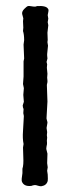

<svg xmlns="http://www.w3.org/2000/svg" viewBox="-20 -641 243 660"><path d="M106.9 -620.1Q138.7 -622.1 145 -610.8Q147.9 -607.9 146 -599.6Q144 -591.3 144 -588.9L146 -577.1L144 -564.9L146 -554.2L143.1 -528.8L144 -503.9L143.1 -496.1L145 -483.9L142.1 -455.1V-450.2L143.1 -439.9L140.1 -428.2L142.1 -419.9L141.1 -408.2L143.1 -387.2L142.1 -374L143.1 -363.8V-358.9L141.1 -349.1L143.1 -292L140.1 -237.8Q139.2 -234.9 141.1 -228.5Q143.1 -222.2 143.1 -219.2L140.1 -201.2L142.1 -187L141.1 -176.3L142.1 -168L141.1 -157.2Q141.1 -155.3 141.6 -150.4Q142.1 -145.5 140.1 -138.2Q138.2 -130.4 140.1 -125L143.1 -112.8L142.1 -80.1L144 -65.9L142.1 -54.2L144 -41Q145 -23.9 144 -19Q140.1 -3.9 123 -1Q119.1 0 111.3 -2.4Q103.5 -4.9 100.6 -4.9Q98.1 -4.9 96.2 -4.4Q93.8 -3.9 91.8 -3.4Q89.8 -2.9 87.9 -2Q62 1 55.2 -17.1Q53.2 -22.9 57.1 -45.9Q57.1 -53.7 57.1 -61Q61.5 -73.7 60.1 -101.6Q59.1 -128.9 59.1 -133.8L61 -146Q57.1 -164.6 59.1 -190.9L62 -242.2L60.1 -252L61 -266.1Q58.1 -272 58.1 -278.8L62 -291L60.1 -314.9L62 -337.9L59.1 -352.1L61 -377.9V-430.2L63 -439.9L61 -487.8L63 -502.9Q63 -522.5 59.1 -534.2L60.1 -545.9L59.1 -567.9L60.1 -578.1L56.2 -592.8Q54.7 -601.6 63.5 -610.4Q72.3 -619.1 75.7 -620.1Q79.1 -621.1 86.9 -619.6Q94.7 -618.2 99.6 -618.2Q104.5 -618.2 106.9 -620.1Z"/></svg>

Font: AntiqueNobleRegular
Style: Regular
Weight: 400
Version: Version 0.1